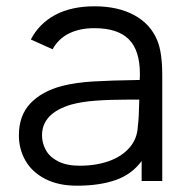

<svg xmlns="http://www.w3.org/2000/svg" viewBox="-20 -575 596 610"><path d="M495.5 -335.5V0H430V-63.5Q399 -21 347.5 -3Q296 15 224.5 15Q165.5 15 123.8 -6.5Q82 -28 61 -64.5Q40 -101 40 -145Q40 -208 76.5 -246.5Q113 -285 177.5 -302Q221.5 -313 276 -316.2Q330.5 -319.5 424 -321Q424.5 -327.5 424.5 -340Q424.5 -415 389.2 -450.2Q354 -485.5 279.5 -485.5Q233.5 -485.5 199.8 -469Q166 -452.5 147 -418.5L78 -449.5Q104.5 -500.5 155.8 -527.8Q207 -555 280.5 -555Q354.5 -555 406.2 -527Q458 -499 479.5 -447Q495.5 -409 495.5 -335.5ZM418 -175Q421.5 -200 422.5 -258.5H384.5Q328.5 -258.5 284.5 -255.2Q240.5 -252 207 -243Q113.5 -215.5 113.5 -145Q113.5 -120 125.8 -98Q138 -76 165 -62.2Q192 -48.5 233 -48.5Q285 -48.5 326.2 -63.2Q367.5 -78 392 -106.5Q416.5 -135 418 -175Z"/></svg>

Font: CCSD_manrope
Style: Regular
Weight: 400
Designer: Mikhail Sharanda
Foundry: Mikhail Sharanda
Version: Version 4.503